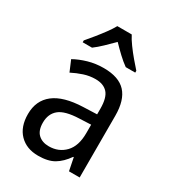

<svg xmlns="http://www.w3.org/2000/svg" viewBox="-187 -868 883 981"><g transform="rotate(30 254.0 -378.0)"><path d="M261 -546Q350 -546 391.5 -501Q433 -456 433 -364V0H370L355 -75H352Q322 -32 286.5 -11Q251 10 193 10Q124 10 83 -32Q42 -74 42 -149Q42 -229 98.5 -273Q155 -317 269 -321L349 -324V-357Q349 -422 324.5 -449Q300 -476 253 -476Q218 -476 184.5 -465Q151 -454 120 -438L93 -502Q127 -521 170 -533.5Q213 -546 261 -546ZM281 -260Q198 -257 164 -229Q130 -201 130 -149Q130 -103 153.5 -81Q177 -59 216 -59Q274 -59 311.5 -98Q349 -137 349 -213V-263ZM298 -766Q309 -744 329 -716.5Q349 -689 371 -663Q393 -637 411 -617V-606H355Q331 -623 305.5 -647Q280 -671 255 -697Q229 -671 204 -647Q179 -623 156 -606H101V-617Q119 -638 140.5 -664.5Q162 -691 181.5 -717.5Q201 -744 213 -766Z"/></g></svg>

Font: Noto Sans Gujarati SemiCondensed
Style: Regular
Weight: 400
Width: 4
Designer: Jelle Bosma - Monotype Design Team, Universal Thirst
Foundry: Monotype Imaging Inc.
Version: Version 2.106; ttfautohint (v1.8.4.7-5d5b)